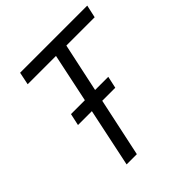

<svg xmlns="http://www.w3.org/2000/svg" viewBox="-189 -818 946 946"><g transform="rotate(-45 284.0 -345.0)"><path d="M133.8 -369.1H230.5L284.2 -624H86.9L100.6 -690.4H568.4L553.7 -624H356.4L301.8 -369.1H393.6L379.9 -306.6H289.1L223.6 0H152.3L216.8 -306.6H120.1Z"/></g></svg>

Font: Dinish
Style: Italic
Weight: 400
Italic angle: -12°
Designer: Bert Driehuis
Foundry: Playbeing
Version: Version 3.002; git-62d0f29-release